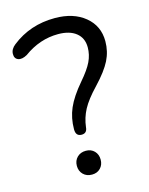

<svg xmlns="http://www.w3.org/2000/svg" viewBox="-110 -784 663 857"><g transform="rotate(-15 221.5 -355.0)"><path d="M209 -180Q182 -180 182 -212Q182 -264 201.5 -309Q221 -354 268 -409Q306 -453 321 -484.5Q336 -516 336 -550Q336 -593 306 -617Q276 -641 223 -641Q138 -641 64 -587Q39 -573 22 -579.5Q5 -586 5.5 -608Q6 -630 28 -647Q113 -714 227 -714Q313 -714 366 -670.5Q419 -627 419 -556Q419 -509 398.5 -468Q378 -427 327 -373Q281 -325 261 -287.5Q241 -250 236 -207Q234 -180 209 -180ZM208 4Q183 4 167.5 -11.5Q152 -27 152 -51Q152 -75 167.5 -90.5Q183 -106 208 -106Q232 -106 247 -90.5Q262 -75 262 -51Q262 -27 247 -11.5Q232 4 208 4Z"/></g></svg>

Font: Nunito
Style: Regular
Weight: 400
Designer: Vernon Adams
Foundry: Vernon Adams
Version: Version 3.602